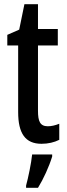

<svg xmlns="http://www.w3.org/2000/svg" viewBox="-20 -679 320 920"><path d="M209 -74C172 -74 162 -98 162 -148V-461H257V-540H162V-659H97L72 -537L15 -512V-461H67V-142C67 -40 101 10 179 10C211 10 240 3 264 -9V-86C244 -78 226 -74 209 -74ZM230 71V61H134C130 102 115 174 105 210V221H162C188 179 215 120 230 71Z"/></svg>

Font: Noto Sans Sinhala UI ExtraCondensed Medium
Style: Regular
Weight: 500
Width: 2
Designer: Jelle Bosma - Monotype Design Team
Foundry: Monotype Imaging Inc.
Version: Version 2.006